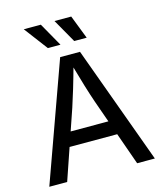

<svg xmlns="http://www.w3.org/2000/svg" viewBox="-135 -1042 968 1141"><g transform="rotate(-15 349.5 -471.5)"><path d="M24.9 0 286.6 -727.5H408.7L674.3 0H565.4L417.5 -418Q401.9 -462.9 382.6 -526.1Q363.3 -589.4 336.9 -682.6H356.9Q331.1 -588.9 311.8 -524.7Q292.5 -460.4 278.3 -418L134.8 0ZM161.6 -197.3V-284.7H537.6V-197.3ZM392.1 -798.3 309.6 -943.4H412.6L468.8 -798.3ZM230 -798.3 120.6 -943.4H225.6L307.6 -798.3Z"/></g></svg>

Font: Inter Cardless
Style: Regular
Weight: 400
Designer: Rasmus Andersson
Foundry: rsms
Version: Version 4.001;git-9221beed3